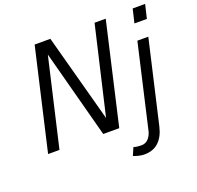

<svg xmlns="http://www.w3.org/2000/svg" viewBox="-152 -855 1266 1232"><g transform="rotate(-20 481.5 -239.0)"><path d="M48.8 0 208 -689.9H315.4L477.5 -90.3L617.2 -689.9H693.4L534.7 0H425.3L265.6 -600.6L126.5 0ZM856 -598.1 878.4 -692.4H963.4L940.9 -598.1ZM555.7 197.8 578.6 145Q588.4 148.4 603.5 150.4Q618.7 152.3 630.4 152.3Q660.2 152.3 679 131.8Q697.8 111.3 704.6 83L835.9 -487.8H910.6L779.8 79.1Q765.1 142.6 728 178.2Q690.9 213.9 629.4 213.9Q612.3 213.9 592.3 209.2Q572.3 204.6 555.7 197.8Z"/></g></svg>

Font: Acari Sans
Style: Italic
Weight: 400
Italic angle: -13°
Designer: Alfredo Marco Pradil and Stefan Peev
Foundry: Hanken Design Co.
Version: Version 1.045;January 11, 2019;FontCreator 11.5.0.2425 64-bi